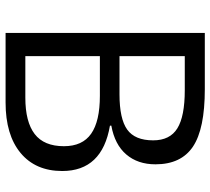

<svg xmlns="http://www.w3.org/2000/svg" viewBox="-53 -701 754 688"><g transform="rotate(90 324.0 -357.0)"><path d="M98.1 -713.9H299.8Q441.9 -713.9 505.4 -671.4Q568.8 -628.9 568.8 -537.1Q568.8 -473.6 533.4 -432.4Q498 -391.1 430.2 -378.9V-374Q592.8 -346.2 592.8 -203.1Q592.8 -107.4 528.1 -53.7Q463.4 0 347.2 0H98.1ZM181.2 -408.2H317.9Q405.8 -408.2 444.3 -435.8Q482.9 -463.4 482.9 -528.8Q482.9 -588.9 439.9 -615.5Q397 -642.1 303.2 -642.1H181.2ZM181.2 -337.9V-70.8H330.1Q416.5 -70.8 460.2 -104.2Q503.9 -137.7 503.9 -209Q503.9 -275.4 459.2 -306.6Q414.6 -337.9 323.2 -337.9Z"/></g></svg>

Font: f0_31487 
Style: Regular
Weight: 400
Foundry: Ascender Corporation
Version: Version 1.10